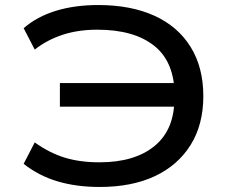

<svg xmlns="http://www.w3.org/2000/svg" viewBox="-20 -734 919 763"><path d="M376 9Q283 9 208 -13.5Q133 -36 74 -83L118 -168Q177 -126 237.5 -107.5Q298 -89 375 -89Q516 -89 595 -154.5Q674 -220 673 -345L692 -310H218V-404H694L674 -353Q674 -487 593.5 -551.5Q513 -616 367 -616Q291 -616 229.5 -596Q168 -576 118 -537L74 -622Q127 -668 202 -691Q277 -714 370 -714Q500 -714 593.5 -671.5Q687 -629 737.5 -547.5Q788 -466 788 -352Q788 -239 737.5 -158Q687 -77 595.5 -34Q504 9 376 9Z"/></svg>

Font: Nunito Sans 7pt Expanded Medium
Style: Regular
Weight: 500
Width: 7
Designer: Vernon Adams
Foundry: Vernon Adams
Version: Version 3.101;gftools[0.9.27]